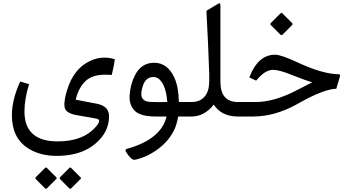

<svg xmlns="http://www.w3.org/2000/svg" viewBox="-20 -707 2111 1165"><path d="M412.6 435.1Q406.2 441.4 399.4 435.1L345.2 380.4Q338.9 374 345.7 367.2L400.9 312Q406.2 306.6 411.6 312L469.7 370.1Q474.1 374 468.3 379.4ZM264.6 312 322.3 369.6Q326.2 374.5 320.8 379.4L265.6 435.1Q258.8 441.4 252.4 435.1L197.8 380.4Q191.4 374 198.2 367.2L253.4 312Q258.8 306.6 264.6 312ZM331.1 150.9Q483.9 150.9 560.5 63.5Q581.5 40 581.5 26.9Q581.5 15.6 564.9 12.7L445.8 -8.3Q385.7 -18.6 374 -49.3Q370.6 -59.1 370.6 -74.2Q370.6 -104.5 385.7 -156.2Q427.2 -297.4 539.6 -342.8Q575.7 -357.4 613.3 -357.4Q644.5 -357.4 676.8 -347.7Q673.8 -317.9 658.2 -252.4Q627 -253.9 618.7 -253.9Q538.1 -253.9 497.1 -213.4Q454.6 -170.9 439.5 -102.1L567.4 -77.6Q641.6 -63 641.6 -2.4Q641.6 67.4 599.6 122.1Q509.8 237.8 326.2 238.8Q222.7 239.3 150.4 192.9Q52.2 129.9 52.2 -7.3Q52.2 -102.1 102.5 -212.4L156.2 -196.3Q128.4 -105 128.4 -30.8Q128.4 151.4 331.1 150.9Z M749.5 196.3Q957.5 138.7 990.7 0H930.2Q833 0.5 798.3 -34.2Q762.7 -69.3 766.6 -127.4Q770.5 -195.8 799.8 -252Q838.4 -326.2 915.5 -326.2Q997.1 -326.2 1038.6 -234.4Q1063.5 -179.7 1065.4 -87.9H1121.1Q1132.8 -87.9 1132.8 -49.8V-37.6Q1132.8 0 1121.1 0H1061Q1052.7 50.8 1034.2 87.4Q991.2 169.4 901.4 222.2Q856 249 804.7 261.2Q799.3 262.7 793.9 262.7Q783.7 262.7 768.1 246.1Q762.2 240.2 751 224.6Q741.7 212.4 741.7 205.1Q741.7 198.2 749.5 196.3ZM995.1 -88.4Q988.8 -169.4 961.4 -209Q940.4 -239.7 910.6 -239.7Q864.7 -239.7 847.2 -187Q837.4 -157.2 837.4 -135.7Q837.4 -103.5 868.7 -92.3Q884.3 -86.9 944.8 -87.4Q961.9 -87.4 995.1 -88.4Z M1116.2 -87.9H1138.2Q1173.3 -87.9 1194.3 -99.1Q1238.8 -124 1247.1 -180.7Q1251 -209 1249.5 -259.8Q1243.2 -448.7 1232.4 -641.6L1305.2 -685.1Q1317.4 -692.4 1317.4 -674.8V-210.4Q1317.4 -87.9 1424.8 -87.9H1439.5Q1451.2 -87.9 1451.2 -49.8V-37.6Q1451.2 0 1439.5 0H1424.3Q1323.2 0 1276.9 -72.3Q1220.7 0 1141.1 0H1116.2Q1089.4 0 1089.4 -37.6V-49.8Q1089.4 -87.9 1116.2 -87.9Z M1693.4 -626 1753.9 -565.4Q1757.8 -561 1752.4 -555.2L1694.8 -497.1Q1687.5 -490.7 1680.7 -497.6L1624 -554.2Q1617.2 -561 1624 -567.9L1682.1 -626Q1688 -631.3 1693.4 -626ZM1782.7 -329.6Q1938 -257.3 2033.2 -256.8Q2046.9 -256.8 2042.5 -242.2L2020.5 -168.5Q1943.4 -166.5 1786.1 -77.1Q1649.9 0 1515.1 0H1433.6Q1406.7 0 1406.7 -37.6V-49.8Q1406.7 -87.9 1433.6 -87.9H1531.7Q1643.6 -87.9 1782.2 -160.2L1875 -208Q1847.2 -213.9 1741.2 -255.9Q1673.3 -283.2 1636.2 -283.2Q1587.9 -283.2 1534.2 -217.8L1492.7 -237.3L1496.6 -247.1Q1548.8 -375.5 1650.4 -375Q1686.5 -374.5 1782.7 -329.6Z"/></svg>

Font: Sahel WOL
Style: WOL
Weight: 400
Foundry: Saber Rastikerdar (saber.rastikerdar@gmail.com)
Version: Version 1.0.0-alpha22